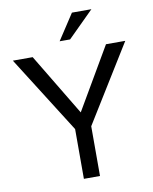

<svg xmlns="http://www.w3.org/2000/svg" viewBox="-98 -995 851 1068"><g transform="rotate(-10 327.0 -461.0)"><path d="M379 -281V0H288V-281L13 -716H125L335 -367L539 -716H648ZM383 -922H493L347 -777H288Z"/></g></svg>

Font: Almarai
Style: Regular
Weight: 400
Designer: Boutros International 2019
Foundry: Created by Boutros International 2019
Version: Version 1.10